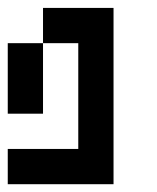

<svg xmlns="http://www.w3.org/2000/svg" viewBox="-20 -384 404 495"><path d="M181.8 -363.6H272.7V-272.7H181.8ZM181.8 -272.7H272.7V-181.8H181.8ZM181.8 -181.8H272.7V-90.9H181.8ZM181.8 -90.9H272.7V0H181.8ZM181.8 0H272.7V90.9H181.8ZM90.9 0H181.8V90.9H90.9ZM0 0H90.9V90.9H0ZM90.9 -363.6H181.8V-272.7H90.9ZM0 -272.7H90.9V-181.8H0ZM0 -181.8H90.9V-90.9H0Z"/></svg>

Font: Micro 5
Style: Regular
Weight: 400
Designer: Sarah Cadigan-Fried
Version: Version 1.000; ttfautohint (v1.8.4.7-5d5b)